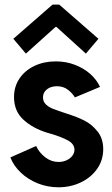

<svg xmlns="http://www.w3.org/2000/svg" viewBox="-20 -794 481 822"><path d="M24.4 -120.1 134.8 -168.9Q147.5 -140.6 173.6 -120.6Q199.7 -100.6 230.5 -100.6Q249.5 -100.6 265.1 -107.9Q280.8 -115.2 289.8 -127.2Q298.8 -139.2 298.8 -152.3Q298.8 -177.7 270.3 -193.1Q241.7 -208.5 196.3 -221.7L182.6 -225.6Q120.6 -244.6 80.3 -281.5Q40 -318.4 40 -378.9Q40 -423.3 63.5 -458Q86.9 -492.7 127.7 -512Q168.5 -531.2 218.8 -531.2Q262.2 -531.2 300 -516.8Q337.9 -502.4 366 -477.8Q394 -453.1 408.2 -421.9L300.8 -377Q289.1 -396 270 -410.4Q251 -424.8 223.6 -424.8Q197.8 -424.8 180.9 -411.6Q164.1 -398.4 164.1 -377Q164.1 -358.9 176.3 -347.2Q188.5 -335.4 207.5 -327.9Q226.6 -320.3 268.6 -306.6Q309.1 -293.9 340.8 -278.1Q372.6 -262.2 397.2 -231.7Q421.9 -201.2 421.9 -155.3Q421.9 -108.4 396 -71.3Q370.1 -34.2 326.2 -13.2Q282.2 7.8 230.5 7.8Q183.6 7.8 141.6 -9Q99.6 -25.9 68.8 -55.2Q38.1 -84.5 24.4 -120.1ZM37.1 -627.9 205.1 -774.4H233.4L401.4 -627.9L347.7 -564.5L221.7 -678.7H217.8L90.8 -564.5Z"/></svg>

Font: Reddit Sans Strawberry
Style: Bold
Weight: 700
Designer: Stephen Hutchings
Foundry: Reddit
Version: Version 1.013